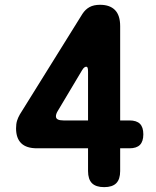

<svg xmlns="http://www.w3.org/2000/svg" viewBox="-20 -759 640 789"><path d="M341.8 -264.1V-463.8Q341.8 -476.9 339.9 -480.9Q338 -484.9 334.2 -484.9Q331.7 -484.9 327.3 -482.4Q323 -479.9 317.3 -470.5L218.2 -304.4Q213.5 -297 211.7 -291.4Q209.8 -285.7 209.8 -281.2Q209.8 -272.2 217.5 -268.2Q225.3 -264.1 240.7 -264.1ZM341.8 -149.6H132.2Q88.4 -149.6 67.2 -170.4Q46 -191.1 46 -231.4Q46 -249.7 50 -262.8Q54.1 -275.9 61.5 -288.7L318.8 -702.1Q331 -720.7 348.2 -730Q365.4 -739.3 391.2 -739.3Q431.5 -739.3 452.7 -717.6Q473.8 -696 473.8 -651.3V-264.1H512.1Q541.2 -264.1 555.1 -250.2Q569 -236.2 569 -207.1Q569 -177.9 555.1 -163.7Q541.2 -149.6 512.1 -149.6H473.8V-56Q473.8 -22.3 457.7 -6.1Q441.6 10 408 10Q374.3 10 358 -6.1Q341.8 -22.3 341.8 -56Z"/></svg>

Font: Maple Mono
Style: Regular
Weight: 400
Monospace: yes
Designer: subframe7536
Version: Version 7.300